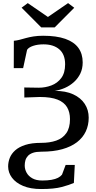

<svg xmlns="http://www.w3.org/2000/svg" viewBox="-20 -986 629 1262"><path d="M250.5 256.5Q180 256.5 131.8 236Q83.5 215.5 58.5 181.8Q33.5 148 33.5 108Q33.5 79.5 44.2 52Q55 24.5 79.8 2.2Q104.5 -20 146.2 -33.5Q188 -47 250 -47Q307 -47 349.5 -61.8Q392 -76.5 416 -111Q440 -145.5 440 -203Q440 -248.5 421 -281Q402 -313.5 358.8 -331Q315.5 -348.5 242 -348.5L140 -345L139.5 -411L235 -409.5Q278 -409.5 317.8 -424.5Q357.5 -439.5 382.8 -473.2Q408 -507 408 -563.5Q408 -628.5 370 -661.5Q332 -694.5 266 -694.5Q227 -694.5 197.5 -684.5Q168 -674.5 158 -658.5L132 -538H70.5L71 -718Q89.5 -719.5 108.8 -724.5Q128 -729.5 150.2 -735.8Q172.5 -742 200.2 -746.5Q228 -751 263.5 -751Q351 -751 408.8 -730.8Q466.5 -710.5 495 -671.5Q523.5 -632.5 523.5 -576Q523.5 -534.5 507.8 -502.2Q492 -470 465.5 -446.2Q439 -422.5 406.5 -408.2Q374 -394 340 -388.5Q411.5 -389 461.2 -366Q511 -343 537 -303.2Q563 -263.5 563 -212.5Q563 -163 543.8 -122Q524.5 -81 485.8 -51.2Q447 -21.5 388.8 -5.2Q330.5 11 252.5 11Q218.5 11 197.2 18.2Q176 25.5 164 38.2Q152 51 147.2 67.2Q142.5 83.5 142.5 102Q142.5 126.5 154.8 149Q167 171.5 192.5 186Q218 200.5 257.5 200.5Q292.5 200.5 318.2 196Q344 191.5 361 182.8Q378 174 387.5 162L411.5 98H471.5L465.5 216.5Q436.5 229.5 386.2 243Q336 256.5 250.5 256.5ZM251 -806 122 -935.5 162.5 -965.5 295 -874.5 427.5 -965.5 468 -935 339.5 -806Z"/></svg>

Font: Merriweather Medium
Style: Regular
Weight: 500
Version: Version 2.100